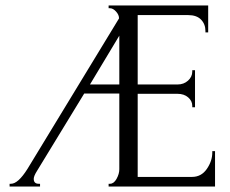

<svg xmlns="http://www.w3.org/2000/svg" viewBox="-20 -680 840 700"><path d="M681 -289V-294Q681 -312 666 -325Q651 -338 627 -338H482V-35H680Q714 -35 734 -64Q754 -93 754 -124V-129H764V0H376V-10H381Q395 -10 405 -28Q415 -46 415 -63V-339H287L115 -57Q103 -38 103 -28Q103 -10 121 -10H126V0H15V-10H20Q46 -10 80 -64L414 -613Q414 -626 403 -638Q392 -650 381 -650H376V-660H739V-562H729V-567Q729 -592 713 -608.5Q697 -625 666 -625H482V-372H627Q650 -372 665.5 -386Q681 -400 681 -419V-424H691V-289ZM308 -372H415V-550Z"/></svg>

Font: Forum
Style: Regular
Weight: 400
Designer: Denis Masharov
Foundry: Denis Masharov
Version: Version 1.000